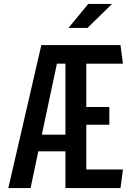

<svg xmlns="http://www.w3.org/2000/svg" viewBox="-20 -960 660 980"><path d="M314 0H595L607.5 -95H420.5V-323.5H538V-414H420.5V-635H607.5L595 -730H191L22.5 0H136L175.5 -187.5H314ZM193.5 -272.5 270.5 -635H314V-272.5ZM329.5 -817.5 430.5 -940H552L426.5 -817.5Z"/></svg>

Font: Monaspace Argon Medium
Style: Regular
Weight: 500
Designer: Riley Cran & the Lettermatic Team
Foundry: Lettermatic
Version: Version 1.000 (Monaspace Argon)